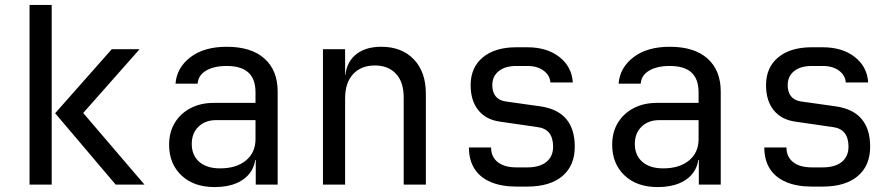

<svg xmlns="http://www.w3.org/2000/svg" viewBox="-20 -750 3640 780"><path d="M450 0 204 -290 434 -550H547L318 -291L567 0ZM100 0V-730H190V0Z M852 10Q767 10 717 -37.5Q667 -85 667 -162Q667 -213 690 -251Q713 -289 754 -310.5Q795 -332 848 -332H1018V-375Q1018 -429 989 -455.5Q960 -482 901 -482Q849 -482 817 -463Q785 -444 783 -410H693Q698 -475 753.5 -517.5Q809 -560 901 -560Q1001 -560 1054.5 -512Q1108 -464 1108 -378V0H1019V-100H1004L1018 -120Q1018 -80 998 -51Q978 -22 941 -6Q904 10 852 10ZM874 -66Q940 -66 979 -98Q1018 -130 1018 -185V-262H858Q814 -262 786.5 -235.5Q759 -209 759 -165Q759 -119 789.5 -92.5Q820 -66 874 -66Z M1292 0V-550H1382V-445H1401L1382 -424Q1382 -489 1421 -524.5Q1460 -560 1529 -560Q1612 -560 1661 -509Q1710 -458 1710 -370V0H1620V-354Q1620 -417 1588.5 -450.5Q1557 -484 1503 -484Q1447 -484 1414.5 -449Q1382 -414 1382 -350V0Z M2078 8Q2017 8 1973.5 -10.5Q1930 -29 1907.5 -64.5Q1885 -100 1885 -151H1975Q1975 -113 2002 -91.5Q2029 -70 2078 -70H2122Q2172 -70 2199.5 -92Q2227 -114 2227 -154Q2227 -190 2211 -210Q2195 -230 2162 -234L2010 -256Q1954 -264 1923 -302.5Q1892 -341 1892 -404Q1892 -476 1941.5 -517Q1991 -558 2078 -558H2122Q2202 -558 2252.5 -518.5Q2303 -479 2307 -415H2216Q2214 -444 2188.5 -463Q2163 -482 2122 -482H2078Q2032 -482 2006 -461Q1980 -440 1980 -404Q1980 -376 1993.5 -359Q2007 -342 2033 -338L2175 -318Q2245 -308 2280 -267Q2315 -226 2315 -154Q2315 -77 2264.5 -34.5Q2214 8 2122 8Z M2652 10Q2567 10 2517 -37.5Q2467 -85 2467 -162Q2467 -213 2490 -251Q2513 -289 2554 -310.5Q2595 -332 2648 -332H2818V-375Q2818 -429 2789 -455.5Q2760 -482 2701 -482Q2649 -482 2617 -463Q2585 -444 2583 -410H2493Q2498 -475 2553.5 -517.5Q2609 -560 2701 -560Q2801 -560 2854.5 -512Q2908 -464 2908 -378V0H2819V-100H2804L2818 -120Q2818 -80 2798 -51Q2778 -22 2741 -6Q2704 10 2652 10ZM2674 -66Q2740 -66 2779 -98Q2818 -130 2818 -185V-262H2658Q2614 -262 2586.5 -235.5Q2559 -209 2559 -165Q2559 -119 2589.5 -92.5Q2620 -66 2674 -66Z M3278 8Q3217 8 3173.5 -10.5Q3130 -29 3107.5 -64.5Q3085 -100 3085 -151H3175Q3175 -113 3202 -91.5Q3229 -70 3278 -70H3322Q3372 -70 3399.5 -92Q3427 -114 3427 -154Q3427 -190 3411 -210Q3395 -230 3362 -234L3210 -256Q3154 -264 3123 -302.5Q3092 -341 3092 -404Q3092 -476 3141.5 -517Q3191 -558 3278 -558H3322Q3402 -558 3452.5 -518.5Q3503 -479 3507 -415H3416Q3414 -444 3388.5 -463Q3363 -482 3322 -482H3278Q3232 -482 3206 -461Q3180 -440 3180 -404Q3180 -376 3193.5 -359Q3207 -342 3233 -338L3375 -318Q3445 -308 3480 -267Q3515 -226 3515 -154Q3515 -77 3464.5 -34.5Q3414 8 3322 8Z"/></svg>

Font: Atlassian Mono
Style: Regular
Weight: 400
Monospace: yes
Designer: Philipp Nurullin, Konstantin Bulenkov
Foundry: Modifications by Atlassian Pty Ltd, manufactured by JetBrains
Version: Version 2.304